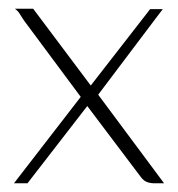

<svg xmlns="http://www.w3.org/2000/svg" viewBox="-20 -420 408 440"><path d="M12 0 165 -198 35 -373Q28 -384 24 -390Q20 -396 14 -400H56L188 -224L324 -399H353Q349 -394 345 -388.5Q341 -383 337 -378L205 -203L356 0H333Q324 0 316.5 -3Q309 -6 303 -14L180 -177L43 0Z"/></svg>

Font: Genos Thin ExtraLight
Style: Regular
Weight: 250
Version: Version 1.010